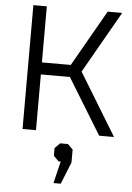

<svg xmlns="http://www.w3.org/2000/svg" viewBox="-64 -747 744 1081"><g transform="rotate(5 308.5 -206.0)"><path d="M80 -700H156V-383H319L500 -700H582L383 -351L597 0H513L320 -315H156V0H80ZM310 164H298L269 135V91L298 62H342L371 91V164L321 288H280Z"/></g></svg>

Font: Chakra Petch
Style: Regular
Weight: 400
Designer: Katatrad Aksorn Co.,Ltd.
Foundry: Cadson Demak Co.,Ltd.
Version: Version 1.000; ttfautohint (v1.6)